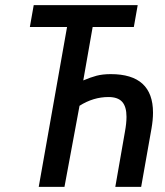

<svg xmlns="http://www.w3.org/2000/svg" viewBox="-20 -726 640 746"><path d="M96 -621 111 -706H515L500 -621H340L304.5 -419L303.5 -413.5Q331.5 -425.5 355.2 -431.8Q379 -438 410.5 -438Q574.5 -438 574.5 -288.5Q574.5 -260 568.5 -226L528.5 0H428L465.5 -214.5Q471.5 -247.5 471.5 -272Q471.5 -311.5 454.8 -330.2Q438 -349 401.5 -349Q342.5 -349 289 -315L230.5 0H130.5L240.5 -621Z"/></svg>

Font: JuliaMono SemiBoldItalic
Style: Regular
Weight: 600
Italic angle: -9°
Monospace: yes
Designer: cormullion
Foundry: corm
Version: Version 0.049; ttfautohint (v1.8.4)